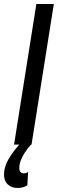

<svg xmlns="http://www.w3.org/2000/svg" viewBox="-73 -720 288 956"><path d="M-3 0 108 -700H195L84 0ZM32 -10 85 -4Q57 26 40 58Q23 90 23 115Q23 143 45 143Q57 143 67 137L63 203Q41 216 15 216Q-15 216 -34 198.5Q-53 181 -53 149Q-53 112 -30.5 72.5Q-8 33 32 -10Z"/></svg>

Font: Georama Condensed Medium
Style: Italic
Weight: 500
Width: 3
Italic angle: -9°
Designer: Jean-Baptiste Levee
Foundry: Production Type
Version: Version 1.000